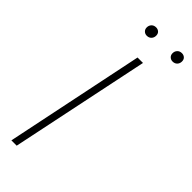

<svg xmlns="http://www.w3.org/2000/svg" viewBox="-293 -923 947 947"><g transform="rotate(45 180.0 -449.5)"><path d="M40 0 191 -729H229L77 0ZM327 -837Q315 -837 306.5 -845Q298 -853 298 -866Q298 -880 307 -889.5Q316 -899 331 -899Q343 -899 351.5 -891.5Q360 -884 360 -870Q360 -856 351 -846.5Q342 -837 327 -837ZM147 -837Q135 -837 126.5 -845Q118 -853 118 -866Q118 -880 127 -889.5Q136 -899 151 -899Q163 -899 171.5 -891.5Q180 -884 180 -870Q180 -856 171 -846.5Q162 -837 147 -837Z"/></g></svg>

Font: Mona Sans
Style: Italic
Weight: 200
Italic angle: -11.6951°
Designer: Deni Anggara
Foundry: GitHub
Version: Version 2.000